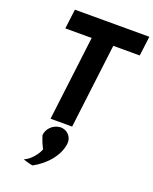

<svg xmlns="http://www.w3.org/2000/svg" viewBox="-186 -814 1001 1253"><g transform="rotate(20 314.0 -188.0)"><path d="M364 126C369 82 339 47 299 41C292 40 288 40 279 41C235 46 197 81 192 128C202 161 215 192 228 214C212 258 171 297 153 307L132 319L153 326C168 331 183 334 198 337C285 291 354 210 364 126ZM111 -713 94 -577H277L205 10H355L427 -577H611L628 -713Z"/></g></svg>

Font: Bluebird
Style: SfBdObl
Weight: 700
Designer: Jasper
Foundry: Cannot Into Space Fonts
Version: Version 0.98